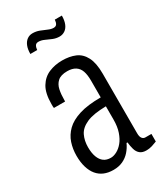

<svg xmlns="http://www.w3.org/2000/svg" viewBox="-184 -790 749 876"><g transform="rotate(-30 190.5 -352.0)"><path d="M147 12Q119 12 98 3Q77 -6 62.5 -23.5Q48 -41 40 -67.5Q32 -94 32 -128Q32 -164 42.5 -195.5Q53 -227 78 -251.5Q103 -276 147.5 -290Q192 -304 261 -304V-392Q261 -423 254 -443Q247 -463 230.5 -473.5Q214 -484 188 -484Q154 -484 137.5 -469Q121 -454 116 -430Q111 -406 111 -375V-369H52Q51 -373 51 -378Q51 -383 51 -389Q51 -447 70.5 -479Q90 -511 122 -524.5Q154 -538 192 -538Q231 -538 260.5 -525.5Q290 -513 306.5 -481Q323 -449 323 -393V-79Q323 -61 329.5 -52.5Q336 -44 346 -44H378V-4Q366 1 351.5 5.5Q337 10 321 10Q300 10 288 0Q276 -10 271 -27.5Q266 -45 264 -65H259Q249 -43 233.5 -25.5Q218 -8 196.5 2Q175 12 147 12ZM164 -42Q179 -42 196 -51Q213 -60 227.5 -77.5Q242 -95 251.5 -122.5Q261 -150 261 -188V-257Q194 -256 158.5 -240Q123 -224 110 -197Q97 -170 97 -136Q97 -105 105 -84Q113 -63 127.5 -52.5Q142 -42 164 -42ZM82 -636Q82 -661 89 -678Q96 -695 108.5 -704Q121 -713 137 -713Q156 -713 173 -706.5Q190 -700 205.5 -693Q221 -686 234 -686Q246 -686 251 -694Q256 -702 257 -716H294Q294 -691 287 -673.5Q280 -656 267 -647Q254 -638 238 -638Q220 -638 203 -645Q186 -652 171 -659Q156 -666 141 -666Q129 -666 124 -657.5Q119 -649 118 -636Z"/></g></svg>

Font: Archivo ExtraCondensed Light
Style: Regular
Weight: 300
Width: 2
Designer: Hector Gatti
Foundry: Omnibus-Type
Version: Version 2.001